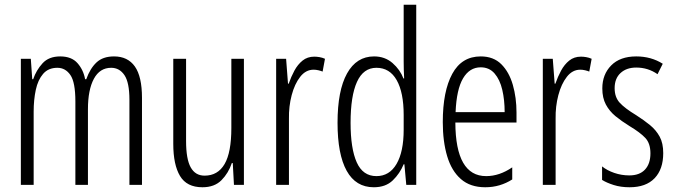

<svg xmlns="http://www.w3.org/2000/svg" viewBox="-20 -780 2851 810"><path d="M461 -542Q519 -542 549 -499.5Q579 -457 579 -367V0H526V-359Q526 -432 505 -463Q484 -494 449 -494Q401 -494 376 -447.5Q351 -401 351 -319V0H298V-352Q298 -433 277 -463.5Q256 -494 222 -494Q184 -494 162 -468.5Q140 -443 131 -401Q122 -359 122 -309V0H68V-532H110L116 -446H120Q133 -484 159.5 -513Q186 -542 234 -542Q282 -542 307 -513.5Q332 -485 339 -446H344Q360 -491 387 -516.5Q414 -542 461 -542Z M1009 -532V0H967L962 -92H958Q944 -50 914.5 -20Q885 10 834 10Q768 10 739.5 -37.5Q711 -85 711 -173V-532H765V-185Q765 -109 784.5 -74Q804 -39 843 -39Q899 -39 927.5 -88Q956 -137 956 -240V-532Z M1306 -541Q1316 -541 1328 -539Q1340 -537 1351 -532L1341 -478Q1334 -481 1323.5 -483.5Q1313 -486 1303 -486Q1270 -486 1246.5 -456Q1223 -426 1210.5 -378.5Q1198 -331 1199 -279V0H1145V-532H1187L1195 -427H1198Q1208 -456 1222 -482Q1236 -508 1256.5 -524.5Q1277 -541 1306 -541Z M1557 10Q1481 10 1442.5 -59.5Q1404 -129 1404 -262Q1404 -398 1444 -470Q1484 -542 1558 -542Q1604 -542 1636 -514Q1668 -486 1682 -449H1685Q1684 -469 1683.5 -486Q1683 -503 1683 -520V-760H1736V0H1694L1686 -87H1683Q1667 -48 1637 -19Q1607 10 1557 10ZM1568 -37Q1623 -37 1653 -88.5Q1683 -140 1683 -233V-295Q1683 -390 1653.5 -442Q1624 -494 1568 -494Q1513 -494 1486 -434.5Q1459 -375 1459 -262Q1459 -153 1485 -95Q1511 -37 1568 -37Z M2008 -542Q2062 -542 2095 -509Q2128 -476 2143.5 -422Q2159 -368 2159 -305V-263H1901Q1902 -37 2031 -37Q2087 -37 2141 -74V-23Q2116 -7 2087.5 1.5Q2059 10 2027 10Q1964 10 1924.5 -24.5Q1885 -59 1866.5 -121Q1848 -183 1848 -265Q1848 -395 1888 -468.5Q1928 -542 2008 -542ZM2008 -496Q1961 -496 1933.5 -449.5Q1906 -403 1902 -307H2109Q2109 -358 2099 -401Q2089 -444 2066.5 -470Q2044 -496 2008 -496Z M2431 -541Q2441 -541 2453 -539Q2465 -537 2476 -532L2466 -478Q2459 -481 2448.5 -483.5Q2438 -486 2428 -486Q2395 -486 2371.5 -456Q2348 -426 2335.5 -378.5Q2323 -331 2324 -279V0H2270V-532H2312L2320 -427H2323Q2333 -456 2347 -482Q2361 -508 2381.5 -524.5Q2402 -541 2431 -541Z M2778 -134Q2778 -66 2741.5 -28Q2705 10 2636 10Q2599 10 2569 0.5Q2539 -9 2520 -21V-78Q2541 -61 2571.5 -50.5Q2602 -40 2635 -40Q2678 -40 2701 -64.5Q2724 -89 2724 -133Q2724 -175 2702.5 -198Q2681 -221 2636 -248Q2602 -269 2576.5 -290Q2551 -311 2536 -339Q2521 -367 2521 -407Q2521 -466 2558.5 -504Q2596 -542 2664 -542Q2727 -542 2776 -511L2754 -467Q2714 -495 2664 -495Q2623 -495 2598 -472Q2573 -449 2573 -408Q2573 -370 2594.5 -346.5Q2616 -323 2664 -294Q2697 -273 2722.5 -252Q2748 -231 2763 -203.5Q2778 -176 2778 -134Z"/></svg>

Font: Noto Sans Ethiopic ExtraCondensed Light
Style: Regular
Weight: 300
Width: 2
Designer: Monotype Design Team
Foundry: Monotype Imaging Inc.
Version: Version 2.102; ttfautohint (v1.8.4.7-5d5b)